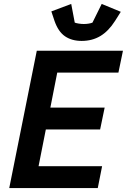

<svg xmlns="http://www.w3.org/2000/svg" viewBox="-20 -956 645 976"><path d="M477 0H27L167 -698H605L582 -587H271L236 -409H512L489 -298H213L176 -111H499ZM395 -748Q345 -748 310.5 -771.5Q276 -795 257 -850L241 -898L342 -936L360 -841Q368 -838 381 -836Q394 -834 406 -834Q419 -834 431 -836Q443 -838 450 -841L497 -936L594 -896L565 -850Q532 -798 490.5 -773Q449 -748 395 -748Z"/></svg>

Font: IBM Plex Sans SemiBold
Style: Italic
Weight: 600
Italic angle: -11.31°
Designer: Mike Abbink, Paul van der Laan, Pieter van Rosmalen
Foundry: Bold Monday
Version: Version 3.201